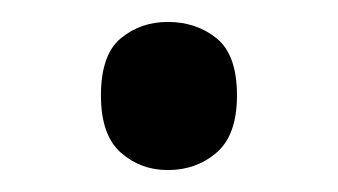

<svg xmlns="http://www.w3.org/2000/svg" viewBox="-20 -141 308 175"><path d="M72 -54Q72 -91 90 -106Q108 -121 133 -121Q159 -121 177.5 -106Q196 -91 196 -54Q196 -18 177.5 -2Q159 14 133 14Q108 14 90 -2Q72 -18 72 -54Z"/></svg>

Font: lgurmukhi05
Style: Book
Weight: 400
Designer: Jelle Bosma - Monotype Design Team
Foundry: Monotype Imaging Inc.
Version: Version 2.003